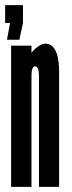

<svg xmlns="http://www.w3.org/2000/svg" viewBox="-28 -724 280 744"><path d="M61 -704H-8V-635H11L-1 -570H47L61 -635ZM94 -431C94 -452 98 -467 108 -467C118 -467 123 -453 123 -432V0H201V-448C201 -481 197 -555 147 -555C130 -555 104 -534 94 -519V-547H15V0H94Z"/></svg>

Font: League Gothic Condensed
Style: Regular
Weight: 400
Width: 3
Designer: Tyler Finck
Foundry: The League of Moveable Type
Version: Version 1.001;PS 001.001;hotconv 1.0.56;makeotf.lib2.0.21325